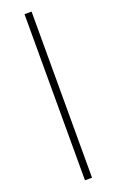

<svg xmlns="http://www.w3.org/2000/svg" viewBox="-201 -856 713 1173"><g transform="rotate(-20 155.5 -270.0)"><path d="M132 270H178V-810H132Z"/></g></svg>

Font: Noto Serif JP Light
Style: Regular
Weight: 300
Designer: Ryoko NISHIZUKA 西塚涼子 (kana & ideographs); Frank Grießhammer (Latin, Greek & Cyrillic); Wenlong ZHANG 张文龙 (bopomofo); San
Foundry: Adobe
Version: Version 2.001;hotconv 1.1.0;makeotfexe 2.6.0